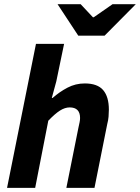

<svg xmlns="http://www.w3.org/2000/svg" viewBox="-20 -914 681 934"><path d="M14.3 0 155 -700.6H291.8L253.9 -518.2L232 -437.6H236Q269.2 -467 308.4 -487.6Q347.6 -508.1 392.3 -508.1Q454.3 -508.1 481.9 -475.6Q509.6 -443.1 509.6 -380.6Q509.6 -364.2 508.1 -346.4Q506.6 -328.5 501.6 -310L439.6 0H302.8L361.5 -292.8Q364.9 -308.4 367.2 -319.3Q369.5 -330.3 369.5 -340.3Q369.5 -365.9 356.7 -378.7Q344 -391.5 319.1 -391.5Q295.9 -391.5 271.5 -376Q247.1 -360.4 214.9 -326.7L151.1 0ZM360.7 -740.6 260 -893.6H372.4L432 -830H436L527.5 -893.6H640.6L488.9 -740.6Z"/></svg>

Font: Source Sans 3 VF
Style: Italic
Weight: 200
Italic angle: -11°
Designer: Paul D. Hunt
Foundry: Adobe Systems Incorporated
Version: Version 3.042;hotconv 1.0.118;makeotfexe 2.5.65603